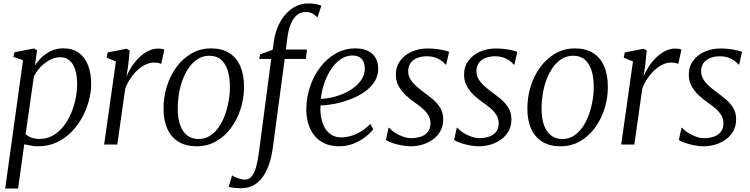

<svg xmlns="http://www.w3.org/2000/svg" viewBox="-20 -835 4332 1109"><path d="M10 254 113 -487.5 57.5 -506 63 -533 176 -555 194 -545 182 -456.5Q198.5 -483 223 -505.8Q247.5 -528.5 278.5 -542.2Q309.5 -556 344 -556Q399.5 -556 435.5 -529.8Q471.5 -503.5 489 -457.2Q506.5 -411 506.5 -351Q506.5 -303.5 493.2 -253.2Q480 -203 454.2 -156Q428.5 -109 391.2 -71.5Q354 -34 305.8 -12Q257.5 10 199 10Q180 10 159.5 6.2Q139 2.5 120 -1.5L84.5 254ZM128 -60Q143 -46.5 163.5 -39.5Q184 -32.5 208.5 -32.5Q251 -32.5 285.5 -52.2Q320 -72 346.2 -105Q372.5 -138 390 -179.2Q407.5 -220.5 416.5 -264.5Q425.5 -308.5 425.5 -349.5Q425.5 -399.5 414 -434Q402.5 -468.5 381 -486.5Q359.5 -504.5 329.5 -504.5Q297 -504.5 266.5 -488Q236 -471.5 212.2 -445.8Q188.5 -420 175.5 -392.5Z M581.5 0 649.5 -480 596 -502 602 -532 711 -553.5 729 -543.5 720.5 -457.5 710.5 -393Q720.5 -418.5 738.2 -446.5Q756 -474.5 780 -499Q804 -523.5 833 -539Q862 -554.5 894.5 -554.5Q904.5 -554.5 914.2 -553Q924 -551.5 929.5 -548L911 -465.5Q905 -469.5 894 -471.5Q883 -473.5 868 -473.5Q845 -473.5 821.2 -462.2Q797.5 -451 775.2 -430.8Q753 -410.5 734.5 -383.2Q716 -356 703.5 -324.5L657.5 0Z M1199.5 -555.5Q1261 -555.5 1303.5 -529.2Q1346 -503 1367.8 -453Q1389.5 -403 1389.5 -332.5Q1389.5 -268.5 1370.2 -207.2Q1351 -146 1315 -97Q1279 -48 1228.5 -19Q1178 10 1116 10Q1054.5 10 1011.8 -15.8Q969 -41.5 946.8 -90.5Q924.5 -139.5 924.5 -208.5Q924.5 -274 943.8 -336Q963 -398 999.2 -447.5Q1035.5 -497 1086.2 -526.2Q1137 -555.5 1199.5 -555.5ZM1189 -513Q1152.5 -513 1123.2 -494.8Q1094 -476.5 1072 -445.5Q1050 -414.5 1035.2 -375.2Q1020.5 -336 1013.5 -293.2Q1006.5 -250.5 1006.5 -210Q1006.5 -151.5 1020.8 -112Q1035 -72.5 1062 -52.2Q1089 -32 1127.5 -32Q1163 -32 1192 -50.2Q1221 -68.5 1242.8 -99.5Q1264.5 -130.5 1278.8 -169.5Q1293 -208.5 1300.5 -250.8Q1308 -293 1308 -333Q1308 -387.5 1295.2 -427.8Q1282.5 -468 1256.5 -490.5Q1230.5 -513 1189 -513Z M1562.5 -601Q1570 -648.5 1588 -687.8Q1606 -727 1632.2 -755.5Q1658.5 -784 1690.5 -799.5Q1722.5 -815 1757.5 -815Q1778.5 -815 1798.5 -812.5Q1818.5 -810 1836.5 -802L1813.5 -734Q1805 -744 1787.5 -755Q1770 -766 1744.5 -765.5Q1715.5 -765.5 1694.2 -747.2Q1673 -729 1659.2 -695.2Q1645.5 -661.5 1639.5 -615L1631 -549H1753L1747 -494.5H1624.5L1555.5 21Q1548 74 1533.2 116.2Q1518.5 158.5 1496.5 188.5Q1474.5 218.5 1445 234.8Q1415.5 251 1378.5 252Q1355 252.5 1334 250.2Q1313 248 1301 244L1320.5 178Q1324 181.5 1336.8 187.2Q1349.5 193 1365.5 197.8Q1381.5 202.5 1393.5 202.5Q1417.5 202.5 1433 184.5Q1448.5 166.5 1458.5 132.2Q1468.5 98 1475 49L1546.5 -494.5H1477L1482.5 -521L1555 -547.5Z M2136 -89Q2121.5 -68.5 2092.5 -45.5Q2063.5 -22.5 2024 -6.2Q1984.5 10 1939 10Q1888.5 10 1852 -7.8Q1815.5 -25.5 1792.5 -56.5Q1769.5 -87.5 1759 -126.2Q1748.5 -165 1749 -206.5Q1750.5 -275 1772 -337.8Q1793.5 -400.5 1831.8 -449.5Q1870 -498.5 1921 -527Q1972 -555.5 2032.5 -555.5Q2077 -555.5 2106.2 -540.5Q2135.5 -525.5 2150 -499Q2164.5 -472.5 2164.5 -439Q2164.5 -395 2141.8 -360.8Q2119 -326.5 2081.5 -301.5Q2044 -276.5 1999.5 -260Q1955 -243.5 1910.8 -235Q1866.5 -226.5 1831.5 -226Q1829 -195 1834 -162.8Q1839 -130.5 1852.8 -103Q1866.5 -75.5 1890.8 -58.5Q1915 -41.5 1951 -41.5Q1979 -41.5 2007.8 -50Q2036.5 -58.5 2065 -75.8Q2093.5 -93 2119.5 -119ZM2017 -514.5Q1978 -514.5 1946 -491.8Q1914 -469 1890.2 -432Q1866.5 -395 1852 -350.8Q1837.5 -306.5 1833 -263.5Q1869.5 -265.5 1905.8 -274.5Q1942 -283.5 1974.5 -299Q2007 -314.5 2032.2 -335.5Q2057.5 -356.5 2072.2 -382.5Q2087 -408.5 2087 -438.5Q2087 -475.5 2068.8 -495Q2050.5 -514.5 2017 -514.5Z M2557.5 -462.5H2552Q2542.5 -478.5 2513.2 -494.2Q2484 -510 2446 -510Q2415.5 -510 2391.5 -500.8Q2367.5 -491.5 2353.5 -473.8Q2339.5 -456 2338 -429.5Q2336.5 -402 2349 -380Q2361.5 -358 2381.8 -339.8Q2402 -321.5 2423.5 -305.5Q2450.5 -286 2477.2 -264Q2504 -242 2522 -213.5Q2540 -185 2540 -145.5Q2540 -108.5 2524.5 -79.5Q2509 -50.5 2482.2 -30.8Q2455.5 -11 2421.8 -0.5Q2388 10 2351 10Q2328.5 10 2299 4.5Q2269.5 -1 2244.2 -9.8Q2219 -18.5 2209 -27.5L2224.5 -97H2229Q2240.5 -82 2261.8 -68.2Q2283 -54.5 2308 -45.8Q2333 -37 2355.5 -37Q2383 -37 2408.5 -45Q2434 -53 2450.2 -72Q2466.5 -91 2466.5 -123Q2466.5 -151.5 2451.2 -174Q2436 -196.5 2413.8 -214.2Q2391.5 -232 2370 -247Q2350.5 -260.5 2326.2 -282.5Q2302 -304.5 2284.2 -334.8Q2266.5 -365 2266.5 -404Q2266.5 -450.5 2291.8 -484.5Q2317 -518.5 2359 -536.8Q2401 -555 2450 -555Q2476 -555 2500.5 -552Q2525 -549 2544.5 -544.2Q2564 -539.5 2574 -535.5Z M2951.5 -462.5H2946Q2936.5 -478.5 2907.2 -494.2Q2878 -510 2840 -510Q2809.5 -510 2785.5 -500.8Q2761.5 -491.5 2747.5 -473.8Q2733.5 -456 2732 -429.5Q2730.5 -402 2743 -380Q2755.5 -358 2775.8 -339.8Q2796 -321.5 2817.5 -305.5Q2844.5 -286 2871.2 -264Q2898 -242 2916 -213.5Q2934 -185 2934 -145.5Q2934 -108.5 2918.5 -79.5Q2903 -50.5 2876.2 -30.8Q2849.5 -11 2815.8 -0.5Q2782 10 2745 10Q2722.5 10 2693 4.5Q2663.5 -1 2638.2 -9.8Q2613 -18.5 2603 -27.5L2618.5 -97H2623Q2634.5 -82 2655.8 -68.2Q2677 -54.5 2702 -45.8Q2727 -37 2749.5 -37Q2777 -37 2802.5 -45Q2828 -53 2844.2 -72Q2860.5 -91 2860.5 -123Q2860.5 -151.5 2845.2 -174Q2830 -196.5 2807.8 -214.2Q2785.5 -232 2764 -247Q2744.5 -260.5 2720.2 -282.5Q2696 -304.5 2678.2 -334.8Q2660.5 -365 2660.5 -404Q2660.5 -450.5 2685.8 -484.5Q2711 -518.5 2753 -536.8Q2795 -555 2844 -555Q2870 -555 2894.5 -552Q2919 -549 2938.5 -544.2Q2958 -539.5 2968 -535.5Z M3301 -555.5Q3362.5 -555.5 3405 -529.2Q3447.5 -503 3469.2 -453Q3491 -403 3491 -332.5Q3491 -268.5 3471.8 -207.2Q3452.5 -146 3416.5 -97Q3380.5 -48 3330 -19Q3279.5 10 3217.5 10Q3156 10 3113.2 -15.8Q3070.5 -41.5 3048.2 -90.5Q3026 -139.5 3026 -208.5Q3026 -274 3045.2 -336Q3064.5 -398 3100.8 -447.5Q3137 -497 3187.8 -526.2Q3238.5 -555.5 3301 -555.5ZM3290.5 -513Q3254 -513 3224.8 -494.8Q3195.5 -476.5 3173.5 -445.5Q3151.5 -414.5 3136.8 -375.2Q3122 -336 3115 -293.2Q3108 -250.5 3108 -210Q3108 -151.5 3122.2 -112Q3136.5 -72.5 3163.5 -52.2Q3190.5 -32 3229 -32Q3264.5 -32 3293.5 -50.2Q3322.5 -68.5 3344.2 -99.5Q3366 -130.5 3380.2 -169.5Q3394.5 -208.5 3402 -250.8Q3409.5 -293 3409.5 -333Q3409.5 -387.5 3396.8 -427.8Q3384 -468 3358 -490.5Q3332 -513 3290.5 -513Z M3568 0 3636 -480 3582.5 -502 3588.5 -532 3697.5 -553.5 3715.5 -543.5 3707 -457.5 3697 -393Q3707 -418.5 3724.8 -446.5Q3742.5 -474.5 3766.5 -499Q3790.5 -523.5 3819.5 -539Q3848.5 -554.5 3881 -554.5Q3891 -554.5 3900.8 -553Q3910.5 -551.5 3916 -548L3897.5 -465.5Q3891.5 -469.5 3880.5 -471.5Q3869.5 -473.5 3854.5 -473.5Q3831.5 -473.5 3807.8 -462.2Q3784 -451 3761.8 -430.8Q3739.5 -410.5 3721 -383.2Q3702.5 -356 3690 -324.5L3644 0Z M4249.5 -462.5H4244Q4234.5 -478.5 4205.2 -494.2Q4176 -510 4138 -510Q4107.5 -510 4083.5 -500.8Q4059.5 -491.5 4045.5 -473.8Q4031.5 -456 4030 -429.5Q4028.5 -402 4041 -380Q4053.5 -358 4073.8 -339.8Q4094 -321.5 4115.5 -305.5Q4142.5 -286 4169.2 -264Q4196 -242 4214 -213.5Q4232 -185 4232 -145.5Q4232 -108.5 4216.5 -79.5Q4201 -50.5 4174.2 -30.8Q4147.5 -11 4113.8 -0.5Q4080 10 4043 10Q4020.5 10 3991 4.5Q3961.5 -1 3936.2 -9.8Q3911 -18.5 3901 -27.5L3916.5 -97H3921Q3932.5 -82 3953.8 -68.2Q3975 -54.5 4000 -45.8Q4025 -37 4047.5 -37Q4075 -37 4100.5 -45Q4126 -53 4142.2 -72Q4158.5 -91 4158.5 -123Q4158.5 -151.5 4143.2 -174Q4128 -196.5 4105.8 -214.2Q4083.5 -232 4062 -247Q4042.5 -260.5 4018.2 -282.5Q3994 -304.5 3976.2 -334.8Q3958.5 -365 3958.5 -404Q3958.5 -450.5 3983.8 -484.5Q4009 -518.5 4051 -536.8Q4093 -555 4142 -555Q4168 -555 4192.5 -552Q4217 -549 4236.5 -544.2Q4256 -539.5 4266 -535.5Z"/></svg>

Font: Merriweather 48pt Light
Style: Italic
Weight: 300
Italic angle: -7.8°
Version: Version 2.101